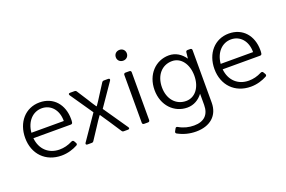

<svg xmlns="http://www.w3.org/2000/svg" viewBox="-108 -1031 2409 1616"><g transform="rotate(-20 1097.0 -222.5)"><path d="M460.9 -249C460.9 -377.9 382.8 -470.7 257.8 -470.7C130.9 -470.7 43 -370.1 43 -230.5C43 -85.9 139.6 13.7 282.2 13.7C337.9 13.7 387.7 -2.9 425.8 -23.4C434.6 -28.3 436.5 -36.1 431.6 -44.9L420.9 -63.5C416 -71.3 408.2 -73.2 399.4 -69.3C359.4 -48.8 322.3 -40 283.2 -40C185.5 -40 117.2 -104.5 107.4 -205.1H442.4C451.2 -205.1 458 -210 459 -219.7C460.9 -230.5 460.9 -240.2 460.9 -249ZM397.5 -253.9H107.4C116.2 -352.5 177.7 -418 258.8 -418C337.9 -418 398.4 -354.5 397.5 -253.9Z M657.2 -237.3 506.8 -18.6C500 -7.8 504.9 0 517.6 0H554.7C562.5 0 568.4 -2 573.2 -9.8L642.6 -115.2C660.2 -142.6 677.7 -169.9 697.3 -196.3H701.2C719.7 -169.9 736.3 -142.6 755.9 -115.2L825.2 -9.8C830.1 -2 835.9 0 843.8 0H879.9C892.6 0 897.5 -7.8 890.6 -18.6L740.2 -237.3L879.9 -440.4C886.7 -451.2 881.8 -459 869.1 -459H831.1C823.2 -459 816.4 -455.1 812.5 -448.2L750 -350.6C735.4 -325.2 717.8 -300.8 701.2 -276.4H697.3C680.7 -300.8 664.1 -325.2 649.4 -350.6L585.9 -449.2C581.1 -457 575.2 -459 567.4 -459H528.3C515.6 -459 510.7 -451.2 517.6 -440.4Z M1042 -559.6C1070.3 -559.6 1090.8 -580.1 1090.8 -607.4C1090.8 -635.7 1070.3 -656.2 1042 -656.2C1012.7 -656.2 992.2 -635.7 992.2 -607.4C992.2 -580.1 1012.7 -559.6 1042 -559.6ZM1008.8 -443.4V-15.6C1008.8 -5.9 1014.6 0 1024.4 0H1059.6C1069.3 0 1075.2 -5.9 1075.2 -15.6V-443.4C1075.2 -453.1 1069.3 -459 1059.6 -459H1024.4C1014.6 -459 1008.8 -453.1 1008.8 -443.4Z M1564.5 -444.3 1558.6 -389.6C1525.4 -437.5 1477.5 -470.7 1416 -470.7C1297.9 -470.7 1204.1 -376 1204.1 -236.3C1204.1 -97.7 1297.9 -3.9 1415 -3.9C1473.6 -3.9 1520.5 -33.2 1553.7 -77.1V23.4C1553.7 109.4 1506.8 157.2 1416 157.2C1370.1 157.2 1324.2 146.5 1281.2 121.1C1272.5 116.2 1264.6 117.2 1259.8 127L1248 148.4C1243.2 157.2 1245.1 165 1253.9 169.9C1304.7 197.3 1357.4 210.9 1416 210.9C1540 210.9 1620.1 142.6 1620.1 27.3V-443.4C1620.1 -453.1 1614.3 -459 1604.5 -459H1581.1C1571.3 -459 1565.4 -454.1 1564.5 -444.3ZM1423.8 -59.6C1333 -59.6 1270.5 -131.8 1270.5 -236.3C1270.5 -342.8 1333 -416 1424.8 -416C1503.9 -416 1560.5 -341.8 1560.5 -236.3C1560.5 -131.8 1503.9 -59.6 1423.8 -59.6Z M2156.2 -249C2156.2 -377.9 2078.1 -470.7 1953.1 -470.7C1826.2 -470.7 1738.3 -370.1 1738.3 -230.5C1738.3 -85.9 1835 13.7 1977.5 13.7C2033.2 13.7 2083 -2.9 2121.1 -23.4C2129.9 -28.3 2131.8 -36.1 2127 -44.9L2116.2 -63.5C2111.3 -71.3 2103.5 -73.2 2094.7 -69.3C2054.7 -48.8 2017.6 -40 1978.5 -40C1880.9 -40 1812.5 -104.5 1802.7 -205.1H2137.7C2146.5 -205.1 2153.3 -210 2154.3 -219.7C2156.2 -230.5 2156.2 -240.2 2156.2 -249ZM2092.8 -253.9H1802.7C1811.5 -352.5 1873 -418 1954.1 -418C2033.2 -418 2093.8 -354.5 2092.8 -253.9Z"/></g></svg>

Font: Ed Sans Neue Light
Style: Regular
Weight: 300
Designer: Stephen Hutchings
Version: Version 1.004;PS 001.004;hotconv 1.0.88;makeotf.lib2.5.64775